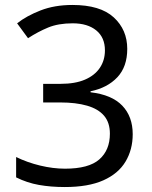

<svg xmlns="http://www.w3.org/2000/svg" viewBox="-20 -744 612 774"><path d="M493 -547Q493 -475 453 -432.5Q413 -390 345 -376V-372Q431 -362 473 -318Q515 -274 515 -203Q515 -141 486 -92.5Q457 -44 396.5 -17Q336 10 241 10Q185 10 137 1.5Q89 -7 45 -29V-111Q90 -89 142 -76.5Q194 -64 242 -64Q338 -64 380.5 -101.5Q423 -139 423 -205Q423 -250 399.5 -277.5Q376 -305 331 -318Q286 -331 223 -331H154V-406H224Q283 -406 322.5 -423Q362 -440 382.5 -470.5Q403 -501 403 -541Q403 -593 368 -621.5Q333 -650 273 -650Q215 -650 174 -633Q133 -616 93 -590L49 -650Q87 -680 143.5 -702Q200 -724 272 -724Q384 -724 438.5 -674Q493 -624 493 -547Z"/></svg>

Font: Noto Sans Kawi
Style: Regular
Weight: 400
Designer: Fadhl Haqq
Version: Version 1.000